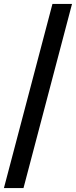

<svg xmlns="http://www.w3.org/2000/svg" viewBox="-40 -721 388 981"><path d="M80 240H-20L228 -701H328Z"/></svg>

Font: Tilda Sans Semibold
Style: Regular
Weight: 600
Designer: ParaType Ltd
Foundry: ParaType Ltd
Version: Version 1.009